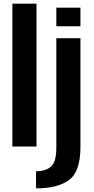

<svg xmlns="http://www.w3.org/2000/svg" viewBox="-20 -805 518 1055"><path d="M48 0H180.5V-785H48ZM178 230Q297.5 230 359.8 183.8Q422 137.5 422 2V-595H289.5V8Q289.5 84.5 260.5 110.2Q231.5 136 178 136ZM289.5 -763V-660.5H422V-763Z"/></svg>

Font: Anybody SemiCondensed SemiBold
Style: Regular
Weight: 600
Width: 4
Version: Version 1.113;gftools[0.9.25]